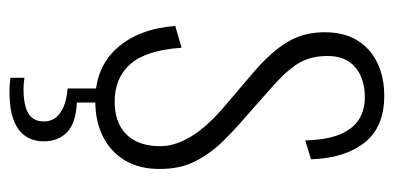

<svg xmlns="http://www.w3.org/2000/svg" viewBox="-228 -398 813 396"><g transform="rotate(90 178.0 -200.5)"><path d="M188 9Q120 9 80 -35.5Q40 -80 34 -156L79 -169Q84 -96 112.5 -63.5Q141 -31 190 -31Q234 -31 258 -55.5Q282 -80 282 -125Q282 -156 261.5 -189.5Q241 -223 197 -260L130 -317Q87 -354 67 -387.5Q47 -421 47 -464Q47 -504 63.5 -531Q80 -558 109.5 -572.5Q139 -587 178 -587Q243 -587 275 -546Q307 -505 309 -436L270 -424Q269 -469 257.5 -496Q246 -523 226.5 -535Q207 -547 181 -547Q143 -547 119.5 -527.5Q96 -508 96 -470Q96 -438 108.5 -414.5Q121 -391 155 -360L224 -299Q250 -277 274 -252Q298 -227 313.5 -196.5Q329 -166 329 -124Q329 -82 311.5 -52.5Q294 -23 262.5 -7Q231 9 188 9ZM170 186Q163 186 156 185.5Q149 185 141 184V155Q147 156 152.5 156.5Q158 157 163 157Q198 157 214.5 147Q231 137 231 115Q231 101 223.5 91Q216 81 201 74.5Q186 68 163 66V0H192V47Q235 49 253.5 67.5Q272 86 272 115Q272 138 260.5 154Q249 170 226.5 178Q204 186 170 186Z"/></g></svg>

Font: Oswald ExtraLight
Style: Regular
Weight: 250
Designer: Vernon Adams
Foundry: Vernon Adams
Version: Version 4.100; ttfautohint (v1.8.1.43-b0c9)